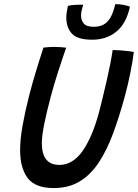

<svg xmlns="http://www.w3.org/2000/svg" viewBox="-20 -912 682 950"><path d="M246 18.5Q154.5 18.5 117 -31Q79.5 -80.5 79.5 -169.5Q79.5 -223 91.8 -291.2Q104 -359.5 124 -438.5Q138.5 -495 156.8 -555.2Q175 -615.5 195 -676.5Q207.5 -678 221.2 -679Q235 -680 247.5 -680Q264.5 -680 280.2 -678.8Q296 -677.5 307.5 -676Q289.5 -625 269 -561.8Q248.5 -498.5 231.5 -435Q213 -366 200 -303.5Q187 -241 187 -204Q187 -96 274 -96Q340 -96 388.8 -165.2Q437.5 -234.5 471 -360.5Q478 -388.5 488 -428.8Q498 -469 508 -513Q518 -557 525.8 -597Q533.5 -637 537.5 -664.5Q554.5 -664.5 576.5 -662.8Q598.5 -661 617 -658.8Q635.5 -656.5 642 -654.5Q637 -611 625 -551.5Q613 -492 597.5 -435Q571 -337 540.5 -254.2Q510 -171.5 470.2 -110.2Q430.5 -49 375.8 -15.2Q321 18.5 246 18.5ZM623 -879Q604.5 -794.5 555.2 -755Q506 -715.5 436.5 -715.5Q363 -715.5 335.5 -745.8Q308 -776 308 -826Q308 -837 310.5 -853.5Q313 -870 316 -883Q331.5 -887 353.2 -888Q375 -889 391.5 -889Q388 -877 384.5 -862Q381 -847 381 -835Q381 -811.5 394.5 -795.5Q408 -779.5 444 -779.5Q487.5 -779.5 512.2 -805.8Q537 -832 550.5 -891.5Q573 -891.5 592.8 -887.5Q612.5 -883.5 623 -879Z"/></svg>

Font: Grandstander
Style: Italic
Weight: 400
Italic angle: -15°
Designer: Tyler Finck
Foundry: Etcetera Type Co
Version: Version 1.200; ttfautohint (v1.8.3)